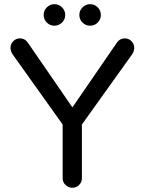

<svg xmlns="http://www.w3.org/2000/svg" viewBox="-20 -885 685 910"><path d="M571.8 -703.1Q590.3 -703.1 603.5 -689.5Q616.7 -675.8 616.2 -657.2Q616.2 -645 607.9 -629.9L368.2 -294.9V-40Q368.2 -21.5 355 -8.3Q341.8 4.9 323.2 4.9Q304.2 4.9 290.5 -8.3Q276.9 -21.5 276.9 -40V-294.9L38.1 -629.9Q29.8 -645 29.8 -657.2Q29.3 -675.8 42.5 -689.5Q55.7 -703.1 74.2 -703.1Q99.1 -703.1 113.8 -680.2L323.2 -376L532.2 -680.2Q546.9 -703.1 571.8 -703.1ZM273.9 -850.1Q289.1 -835 289.1 -814Q289.1 -793 273.9 -778.1Q258.8 -763.2 237.8 -763.2Q216.8 -763.2 201.9 -778.1Q187 -793 187 -814Q187 -835 201.9 -850.1Q216.8 -865.2 237.8 -865.2Q258.8 -865.2 273.9 -850.1ZM443.1 -850.1Q458 -835 458 -814Q458 -793 443.1 -778.1Q428.2 -763.2 407.2 -763.2Q386.2 -763.2 371.1 -778.1Q356 -793 356 -814Q356 -835 371.1 -850.1Q386.2 -865.2 407.2 -865.2Q428.2 -865.2 443.1 -850.1Z"/></svg>

Font: Aka-Acid-Varela
Style: Regular
Weight: 400
Designer: Joe Prince, Avraham Cornfeld, Cyberella
Foundry: Joe Prince, Avraham Cornfeld, Cyberella
Version: Version 2.000; ttfautohint (v1.5.33-1714) -l 8 -r 50 -G 200 